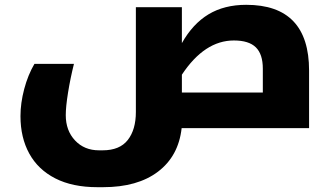

<svg xmlns="http://www.w3.org/2000/svg" viewBox="-20 -532 1378 797"><path d="M384 245Q281 245 209.5 208.5Q138 172 101.5 105.5Q65 39 65 -50Q65 -104 80.5 -162.5Q96 -221 123 -267H287Q272 -207 262.5 -148Q253 -89 253 -54Q253 10 291.5 51Q330 92 391 92H406Q477 92 510.5 49Q544 6 544 -67V-502H735V-353Q780 -433 845.5 -472.5Q911 -512 1002 -512Q1263 -512 1263 -239V0H734Q721 116 636 180.5Q551 245 408 245ZM1071 -148V-247Q1071 -307 1042 -335.5Q1013 -364 951 -364Q829 -364 735 -222V-148Z"/></svg>

Font: Noto Kufi Arabic Black
Style: Regular
Weight: 900
Designer: Monotype Design Team, David Williams, Khaled Hosny
Foundry: Google LLC
Version: Version 2.109; ttfautohint (v1.8.4.7-5d5b)